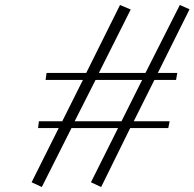

<svg xmlns="http://www.w3.org/2000/svg" viewBox="-20 -732 781 771"><path d="M106.9 0 215.8 -217.8H132.8L136.2 -245.1H230L313 -411.1H163.1L167 -439H326.2L461.9 -711.9L504.9 -693.8L377 -439H564L702.1 -711.9L741.2 -694.8L613.8 -439H691.9L687 -411.1H600.1L517.1 -245.1H661.1L655.8 -217.8H502.9L386.2 19L345.2 0L454.1 -217.8H267.1L147.9 19ZM279.8 -245.1H467.8L550.8 -411.1H363.8Z"/></svg>

Font: Dehuti
Style: Bold-Italic
Weight: 700
Version: Version 1.2